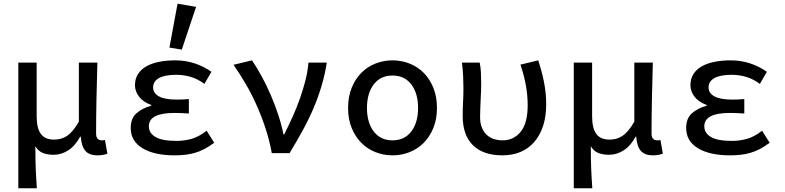

<svg xmlns="http://www.w3.org/2000/svg" viewBox="-20 -827 4240 1037"><path d="M79 190V-489H178V-199Q178 -135 200.5 -104Q223 -73 272 -73Q289 -73 306 -77Q323 -81 339.5 -91.5Q356 -102 372.5 -121Q389 -140 406 -170V-489H506Q505 -441 503.5 -390.5Q502 -340 501 -290Q500 -240 499.5 -193Q499 -146 499 -106Q499 -86 507.5 -77.5Q516 -69 529 -69Q533 -69 536.5 -69Q540 -69 547 -71L560 3Q550 7 536.5 9.5Q523 12 506 12Q464 12 442.5 -10.5Q421 -33 416 -89H413Q386 -39 348.5 -15Q311 9 269 9Q239 9 213.5 0Q188 -9 171 -37Q171 -1 171.5 28Q172 57 173 83Q174 109 175.5 134.5Q177 160 179 190Z M923 12Q813 12 749.5 -26.5Q686 -65 686 -136Q686 -188 717.5 -215.5Q749 -243 797 -256V-260Q753 -276 731 -305Q709 -334 709 -367Q709 -401 725 -426.5Q741 -452 770 -468.5Q799 -485 839 -493Q879 -501 927 -501Q981 -501 1030.5 -485Q1080 -469 1122 -439L1084 -374Q1049 -400 1011 -411.5Q973 -423 931 -423Q871 -423 839 -405.5Q807 -388 807 -354Q807 -324 838.5 -306.5Q870 -289 937 -289Q965 -289 1000 -292V-214Q958 -217 922 -217Q784 -217 784 -145Q784 -108 820 -87Q856 -66 933 -66Q975 -66 1014.5 -77Q1054 -88 1096 -121L1137 -56Q1110 -36 1084.5 -22.5Q1059 -9 1033 -1.5Q1007 6 980 9Q953 12 923 12ZM962 -559 895 -570 939 -807 1039 -790Z M1448 0Q1435 -71 1413 -137Q1391 -203 1364 -263Q1337 -323 1305.5 -376.5Q1274 -430 1241 -477L1341 -501Q1367 -463 1393.5 -414.5Q1420 -366 1442.5 -313.5Q1465 -261 1483 -206.5Q1501 -152 1511 -101H1515Q1538 -147 1560 -195.5Q1582 -244 1599.5 -293.5Q1617 -343 1629.5 -392Q1642 -441 1646 -489H1745Q1735 -425 1717.5 -365.5Q1700 -306 1675 -246.5Q1650 -187 1617 -126.5Q1584 -66 1544 0Z M2100 12Q2052 12 2008.5 -5Q1965 -22 1932 -55Q1899 -88 1879.5 -135.5Q1860 -183 1860 -244Q1860 -305 1879.5 -353Q1899 -401 1932 -434Q1965 -467 2008.5 -484Q2052 -501 2100 -501Q2148 -501 2191.5 -484Q2235 -467 2268 -434Q2301 -401 2320.5 -353Q2340 -305 2340 -244Q2340 -183 2320.5 -135.5Q2301 -88 2268 -55Q2235 -22 2191.5 -5Q2148 12 2100 12ZM2100 -69Q2165 -69 2201.5 -117Q2238 -165 2238 -244Q2238 -323 2201.5 -371Q2165 -419 2100 -419Q2035 -419 1998.5 -371Q1962 -323 1962 -244Q1962 -165 1998.5 -117Q2035 -69 2100 -69Z M2694 12Q2590 12 2534.5 -42.5Q2479 -97 2479 -201Q2479 -238 2481 -275.5Q2483 -313 2483 -350Q2483 -379 2481.5 -414.5Q2480 -450 2475 -489H2571Q2576 -463 2577.5 -434.5Q2579 -406 2579 -373Q2579 -355 2578 -333Q2577 -311 2576 -287Q2575 -263 2574 -239Q2573 -215 2573 -194Q2573 -161 2583 -137Q2593 -113 2609.5 -98Q2626 -83 2648 -76Q2670 -69 2695 -69Q2754 -69 2792 -115Q2830 -161 2830 -259Q2830 -309 2821 -362Q2812 -415 2791 -478L2887 -501Q2907 -441 2918.5 -382Q2930 -323 2930 -263Q2930 -197 2913 -146Q2896 -95 2865 -59.5Q2834 -24 2790.5 -6Q2747 12 2694 12Z M3079 190V-489H3178V-199Q3178 -135 3200.5 -104Q3223 -73 3272 -73Q3289 -73 3306 -77Q3323 -81 3339.5 -91.5Q3356 -102 3372.5 -121Q3389 -140 3406 -170V-489H3506Q3505 -441 3503.5 -390.5Q3502 -340 3501 -290Q3500 -240 3499.5 -193Q3499 -146 3499 -106Q3499 -86 3507.5 -77.5Q3516 -69 3529 -69Q3533 -69 3536.5 -69Q3540 -69 3547 -71L3560 3Q3550 7 3536.5 9.5Q3523 12 3506 12Q3464 12 3442.5 -10.5Q3421 -33 3416 -89H3413Q3386 -39 3348.5 -15Q3311 9 3269 9Q3239 9 3213.5 0Q3188 -9 3171 -37Q3171 -1 3171.5 28Q3172 57 3173 83Q3174 109 3175.5 134.5Q3177 160 3179 190Z M3923 12Q3813 12 3749.5 -26.5Q3686 -65 3686 -136Q3686 -188 3717.5 -215.5Q3749 -243 3797 -256V-260Q3753 -276 3731 -305Q3709 -334 3709 -367Q3709 -401 3725 -426.5Q3741 -452 3770 -468.5Q3799 -485 3839 -493Q3879 -501 3927 -501Q3981 -501 4030.5 -485Q4080 -469 4122 -439L4084 -374Q4049 -400 4011 -411.5Q3973 -423 3931 -423Q3871 -423 3839 -405.5Q3807 -388 3807 -354Q3807 -324 3838.5 -306.5Q3870 -289 3937 -289Q3965 -289 4000 -292V-214Q3958 -217 3922 -217Q3784 -217 3784 -145Q3784 -108 3820 -87Q3856 -66 3933 -66Q3975 -66 4014.5 -77Q4054 -88 4096 -121L4137 -56Q4110 -36 4084.5 -22.5Q4059 -9 4033 -1.5Q4007 6 3980 9Q3953 12 3923 12Z"/></svg>

Font: Source Code Pro Medium
Style: Regular
Weight: 500
Monospace: yes
Designer: Paul D. Hunt, Teo Tuominen
Foundry: Adobe Systems Incorporated
Version: Version 2.030;PS 1.000;hotconv 16.6.51;makeotf.lib2.5.65220